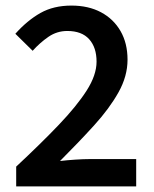

<svg xmlns="http://www.w3.org/2000/svg" viewBox="-20 -668 553 688"><path d="M38 0V-71Q126 -153 190.5 -220.5Q255 -288 290.5 -343.5Q326 -399 326 -447Q326 -498 299.5 -527.5Q273 -557 221 -557Q184 -557 153.5 -536Q123 -515 97 -486L35 -547Q78 -595 125 -621.5Q172 -648 236 -648Q297 -648 342 -624Q387 -600 412 -556.5Q437 -513 437 -454Q437 -395 404.5 -337Q372 -279 317 -218.5Q262 -158 195 -91Q220 -94 249.5 -96Q279 -98 302 -98H468V0Z"/></svg>

Font: Source Sans 3 SemiBold
Style: Regular
Weight: 600
Designer: Paul D. Hunt
Foundry: Adobe
Version: Version 3.046;hotconv 1.0.118;makeotfexe 2.5.65603